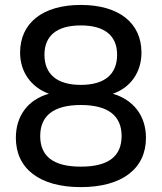

<svg xmlns="http://www.w3.org/2000/svg" viewBox="-20 -747 653 774"><path d="M305.7 7.3C472.7 7.3 568.4 -67.4 568.4 -191.4C568.4 -279.8 518.6 -344.7 434.6 -369.1C505.4 -393.1 550.3 -455.1 550.3 -534.7C550.3 -653.8 460.4 -727.1 305.7 -727.1C151.4 -727.1 61 -653.8 61 -534.7C61 -456.5 106 -395 177.2 -369.1C93.3 -345.7 43.9 -280.3 43.9 -191.4C43.9 -67.4 139.2 7.3 305.7 7.3ZM305.7 -75.2C194.8 -75.2 142.1 -117.2 142.1 -198.7C142.1 -279.3 194.8 -323.7 305.7 -323.7C417.5 -323.7 470.2 -279.3 470.2 -198.7C470.2 -117.2 417.5 -75.2 305.7 -75.2ZM305.7 -404.8C209 -404.8 159.2 -448.7 159.2 -526.4C159.2 -602.1 208 -644.5 305.7 -644.5C403.3 -644.5 452.1 -602.1 452.1 -526.4C452.1 -448.7 403.3 -404.8 305.7 -404.8Z"/></svg>

Font: Winston
Style: Regular
Weight: 400
Designer: Vernon Adams, Kim Jin-seong, David Berlow, Cristiano Sobral
Foundry: The Winston Project Authors
Version: Version 3.004